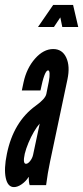

<svg xmlns="http://www.w3.org/2000/svg" viewBox="-26 -755 339 783"><path d="M31 8Q46 8 63 -4Q80 -16 90.5 -33H91.5Q91 -25 92 -15Q93 -5 95 0H162Q166 -30 169.2 -48.8Q172.5 -67.5 178 -95L249 -431Q260.5 -485 244.2 -520Q228 -555 191 -555Q151.5 -555 117 -516Q82.5 -477 70 -419L63 -386H139Q155.5 -468 170 -468Q175.5 -468 176.2 -455.5Q177 -443 173 -422L163 -372Q159 -352 120 -324Q28.5 -258 2 -127Q-10.5 -66.5 -2.5 -29.2Q5.5 8 31 8ZM80 -87Q66 -87 75 -128Q80 -148.5 90 -172.5Q100 -196.5 112.5 -217.8Q125 -239 136 -251L109 -124Q106 -110 97 -98.5Q88 -87 80 -87ZM129 -645H194L220 -684L228 -645H293L272 -735H191Z"/></svg>

Font: League Gothic Condensed Italic
Style: Regular
Weight: 400
Width: 3
Designer: The League of Moveable Type
Version: Version 1.600; ttfautohint (v1.8.3)